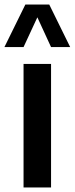

<svg xmlns="http://www.w3.org/2000/svg" viewBox="-50 -828 330 848"><path d="M54 0V-545.5H175.5V0ZM260 -620H175.5L115 -751.5L54 -620H-30.5L62 -808H167.5Z"/></svg>

Font: Encode Sans Condensed SemiBold
Style: Regular
Weight: 600
Width: 3
Designer: Multiple Designers
Foundry: Impallari Type
Version: Version 2.000